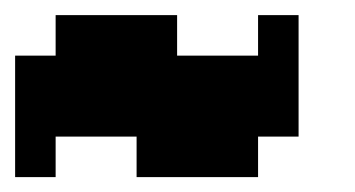

<svg xmlns="http://www.w3.org/2000/svg" viewBox="-20 -395 469 254"><path d="M53.6 -321.4V-375H214.3V-321.4H321.4V-375H375V-214.3H321.4V-160.7H160.7V-214.3H53.6V-160.7H0V-321.4Z"/></svg>

Font: Jersey 10
Style: Regular
Weight: 400
Designer: Sarah Cadigan-Fried
Version: Version 1.000